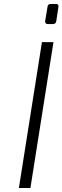

<svg xmlns="http://www.w3.org/2000/svg" viewBox="-20 -946 314 966"><path d="M191 -734H249L133 0H75ZM207 -837V-839L219 -911Q220 -926 236 -926H262Q274 -926 274 -915V-911L263 -839Q262 -832 257.5 -828.5Q253 -825 246 -825H219Q214 -825 210.5 -828.5Q207 -832 207 -837Z"/></svg>

Font: Exo Light
Style: Italic
Weight: 300
Italic angle: -9°
Designer: Natanael Gama
Foundry: Natanael Gama
Version: Version 1.500; ttfautohint (v1.6)